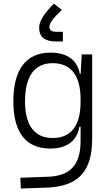

<svg xmlns="http://www.w3.org/2000/svg" viewBox="-20 -822 626 1075"><path d="M96.7 233.4 240.2 228.5C418.5 222.2 496.1 138.7 496.1 -45.9V-517.6H437.5L431.6 -408.7H426.8C413.1 -485.8 355.5 -527.3 263.2 -527.3C126 -527.3 54.7 -433.6 54.7 -253.9C54.7 -80.6 125.5 9.8 261.2 9.8C357.9 9.8 411.6 -36.6 424.8 -112.8H431.2V-30.3C430.7 98.1 375.5 163.1 250 167.5L93.8 173.3ZM431.2 -266.1V-251C431.2 -118.7 377.9 -49.3 275.4 -49.3C173.3 -49.3 120.1 -119.6 120.1 -253.9C120.1 -395 172.9 -468.3 274.9 -468.3C377.4 -468.3 431.2 -398.9 431.2 -266.1ZM281.7 -801.8C225.1 -744.6 199.2 -702.1 199.2 -668C199.2 -614.3 230 -589.8 295.4 -589.8H332V-644H297.4C269.5 -644 256.8 -652.3 256.8 -671.4C256.8 -692.9 278.8 -722.2 326.2 -766.1Z"/></svg>

Font: Cascadia Code Light
Style: Regular
Weight: 300
Monospace: yes
Designer: Aaron Bell
Foundry: Saja Typeworks
Version: Version 2404.023